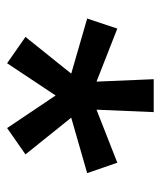

<svg xmlns="http://www.w3.org/2000/svg" viewBox="25 -812 463 554"><g transform="rotate(90 257.0 -535.5)"><path d="M163 -324 87 -377 193 -509 34 -555 63 -642 216 -582 209 -747H304L297 -582L450 -642L480 -555L320 -509L426 -377L350 -324L256 -464Z"/></g></svg>

Font: IBM Plex Sans Hebrew Medium
Style: Regular
Weight: 500
Designer: Mike Abbink, Paul van der Laan, Pieter van Rosmalen, Yanek Iontef
Foundry: Bold Monday
Version: Version 1.2